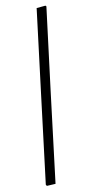

<svg xmlns="http://www.w3.org/2000/svg" viewBox="-113 -839 539 1144"><g transform="rotate(-10 157.0 -267.5)"><path d="M256 -792 193 -288 126 259 73 262 68 254 134 -283 197 -792 251 -797Z"/></g></svg>

Font: Alegreya Sans SC
Style: Italic
Weight: 400
Italic angle: -7°
Designer: Juan Pablo del Peral
Foundry: Huerta Tipografica
Version: Version 2.008; ttfautohint (v1.6)